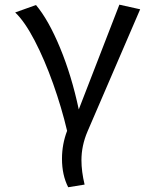

<svg xmlns="http://www.w3.org/2000/svg" viewBox="-20 -572 655 810"><path d="M483.6 -552.3 571.3 -532.8 349.2 -17.4Q323.6 42.6 323.6 103.6Q323.6 151.3 336.9 206.7L267.7 217.9Q241.5 166.7 241.5 97.9Q241.5 36.4 263.1 -20Q240 -117.9 204.1 -219Q168.2 -320 126.2 -400.8Q84.1 -481.5 44.1 -519.5L131.8 -550.8Q184.6 -488.2 233.3 -370.5Q282.1 -252.8 312.3 -110.3Z"/></svg>

Font: Fira Code Fixed
Style: Regular
Weight: 400
Monospace: yes
Designer: Carrois Corporate, Edenspiekermann AG, Nikita Prokopov
Foundry: Carrois Corporate, Edenspiekermann AG, Nikita Prokopov
Version: Version 5.002